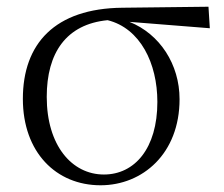

<svg xmlns="http://www.w3.org/2000/svg" viewBox="-20 -537 665 571"><path d="M279 14C404 14 514 -80 514 -242C514 -346 455 -436 365 -472L604 -453L600 -517L344 -514C143 -512 48 -407 48 -243C48 -84 147 14 279 14ZM300 -477C397 -453 448 -349 448 -234C448 -95 380 -18 289 -18C194 -18 119 -104 119 -249C119 -380 177 -465 300 -477Z"/></svg>

Font: Source Han Serif CN Light
Style: Regular
Weight: 300
Designer: Ryoko NISHIZUKA 西塚涼子 (kana & ideographs); Frank Grießhammer (Latin, Greek & Cyrillic); Wenlong ZHANG 张文龙 (bopomofo); San
Foundry: Adobe
Version: Version 2.003;hotconv 1.1.1;makeotfexe 2.6.0